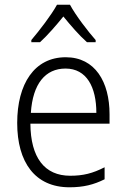

<svg xmlns="http://www.w3.org/2000/svg" viewBox="-20 -785 536 815"><path d="M277 -765H222C198 -721 147 -655 113 -615V-606H150C182 -635 219 -678 249 -715C280 -677 316 -635 349 -606H386V-615C354 -651 301 -720 277 -765ZM259 -542C126 -542 53 -429 53 -263C53 -97 128 10 275 10C334 10 378 -1 424 -24V-75C373 -49 333 -39 278 -39C169 -39 110 -116 109 -260H445V-300C445 -437 384 -542 259 -542ZM258 -494C348 -494 389 -415 389 -306H111C119 -430 173 -494 258 -494Z"/></svg>

Font: Noto Sans SemiCondensed Light
Style: Regular
Weight: 300
Width: 4
Designer: Monotype Design Team
Foundry: Monotype Imaging Inc.
Version: Version 2.013